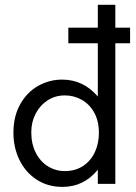

<svg xmlns="http://www.w3.org/2000/svg" viewBox="-20 -749 553 782"><path d="M62.5 -324.7Q89.8 -373.5 135.5 -399.2Q181.2 -424.8 232.9 -424.8Q319.3 -424.8 378.4 -356V-572.8H258.3V-636.2H378.4V-729.5H449.7V-636.2H509.8V-572.8H449.7V0H378.4V-57.6Q321.3 12.2 234.4 12.2Q174.8 12.2 129.4 -17.3Q84 -46.9 59.3 -97.4Q34.7 -147.9 34.7 -208.5Q34.7 -275.4 62.5 -324.7ZM126 -126.5Q144.5 -90.3 175.8 -71.3Q207 -52.2 243.7 -52.2Q287.1 -52.2 318.6 -73.2Q350.1 -94.2 366.5 -129.6Q382.8 -165 382.8 -208Q382.8 -255.9 363.8 -290.3Q344.7 -324.7 313 -342.5Q281.2 -360.4 244.1 -360.4Q204.6 -360.4 173.6 -340.1Q142.6 -319.8 125 -285.6Q107.4 -251.5 107.4 -210.4Q107.4 -162.1 126 -126.5Z"/></svg>

Font: NMS Futura Pro Book
Style: Regular
Weight: 400
Designer: Blend3rman
Version: Version 0.1